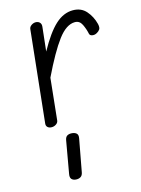

<svg xmlns="http://www.w3.org/2000/svg" viewBox="-125 -622 721 984"><g transform="rotate(-15 235.0 -130.0)"><path d="M102.5 0Q89 0 81 -7.2Q73 -14.5 74.5 -27L126 -514Q127 -525.5 138 -533.2Q149 -541 161.5 -541Q174 -541 182.2 -533Q190.5 -525 189 -510.5L175 -382Q224.5 -471.5 268 -511.2Q311.5 -551 361 -551Q405 -551 431.2 -521Q457.5 -491 468 -449.5Q472.5 -429.5 466.2 -420.5Q460 -411.5 448.5 -405.5Q436.5 -399 424.2 -401.5Q412 -404 410 -413.5Q404.5 -440 392.5 -464.8Q380.5 -489.5 355.5 -489.5Q310 -489.5 265 -429.5Q220 -369.5 161 -247L138 -26.5Q137 -15 126.2 -7.5Q115.5 0 102.5 0ZM151.5 291Q137 289.5 129.8 281Q122.5 272.5 126 254L156 83.5Q159 66.5 169.2 60.8Q179.5 55 195 56.5Q210 58 218 65.8Q226 73.5 223 90.5L191 263Q188 280 177 286.2Q166 292.5 151.5 291Z"/></g></svg>

Font: Edu NSW ACT Cursive
Style: Regular
Weight: 400
Designer: Tina and Corey Anderson, Eben Sorkin, Mirko Velimirovic
Foundry: Sorkin Type Co.
Version: Version 2.000